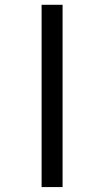

<svg xmlns="http://www.w3.org/2000/svg" viewBox="-20 -694 429 791"><path d="M237.8 76.7H151.4V-674.3H237.8Z"/></svg>

Font: Yantramanav
Style: Regular
Weight: 400
Version: Version 1.000;PS 1.0;hotconv 1.0.72;makeotf.lib2.5.5900; ttf